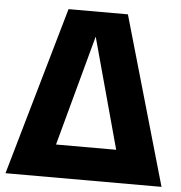

<svg xmlns="http://www.w3.org/2000/svg" viewBox="-53 -790 795 841"><g transform="rotate(5 345.0 -370.0)"><path d="M2 0 214.5 -740H475.5L688 0ZM211.5 -144.5H476L343.5 -630.5Z"/></g></svg>

Font: Encode Sans Semi Condensed ExtraBold
Style: Regular
Weight: 800
Width: 4
Designer: Multiple Designers
Foundry: Impallari Type
Version: Version 3.000; ttfautohint (v1.8.3) -l 8 -r 50 -G 200 -x 14 